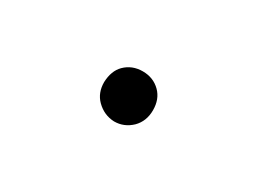

<svg xmlns="http://www.w3.org/2000/svg" viewBox="-25 -326 550 412"><g transform="rotate(30 250.0 -120.0)"><path d="M294.9 -164.1Q311.5 -147.5 311.5 -120.1Q311.5 -92.8 293.9 -75.2Q275.4 -57.6 251 -57.6Q225.6 -58.6 207 -77.1Q190.4 -93.8 190.4 -120.1Q191.4 -148.4 207 -164.1Q224.6 -181.6 251 -181.6Q277.3 -181.6 294.9 -164.1Z"/></g></svg>

Font: BabelStone Sani Yi
Style: Regular
Weight: 400
Designer: Andrew West
Foundry: BabelStone
Version: Version 1.00 November 22, 2015, initial release